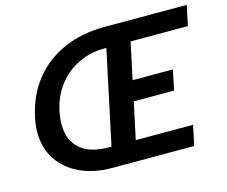

<svg xmlns="http://www.w3.org/2000/svg" viewBox="-99 -835 1149 971"><g transform="rotate(-15 476.0 -349.5)"><path d="M55 -272Q55 -309 64 -349Q87 -458 149.5 -536.5Q212 -615 307 -657Q402 -699 521 -699H952L930 -594H630L589 -402H800L778 -297H567L526 -105H826L804 0H373Q282 0 210 -32.5Q138 -65 96.5 -126.5Q55 -188 55 -272ZM399 -105 503 -594H490Q419 -594 356.5 -564Q294 -534 251 -478.5Q208 -423 192 -349Q184 -309 184 -278Q184 -195 235.5 -150Q287 -105 386 -105Z"/></g></svg>

Font: Prompt Medium
Style: Italic
Weight: 500
Italic angle: -12°
Designer: Katatrad Team
Foundry: CadsonDemak
Version: Version 1.001